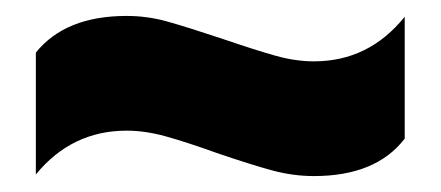

<svg xmlns="http://www.w3.org/2000/svg" viewBox="-20 -459 553 241"><path d="M252 -267Q213 -281 187.5 -288Q162 -295 139 -295Q70 -295 25 -240V-393Q62 -439 139 -439Q165 -439 190 -432Q215 -425 260 -410Q301 -396 326 -389Q351 -382 374 -382Q443 -382 488 -438V-285Q452 -238 374 -238Q348 -238 322 -245Q296 -252 252 -267Z"/></svg>

Font: Prompt
Style: Bold
Weight: 700
Designer: Katatrad Team
Foundry: CadsonDemak
Version: Version 1.000